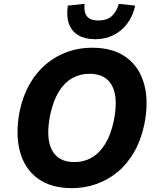

<svg xmlns="http://www.w3.org/2000/svg" viewBox="-20 -963 817 994"><path d="M353 11Q244 11 175.5 -39Q107 -89 83 -179.5Q59 -270 82 -389Q100 -471 136 -532Q172 -593 221.5 -633.5Q271 -674 330.5 -695Q390 -716 456 -716Q566 -716 634 -666Q702 -616 726.5 -526.5Q751 -437 727 -318Q709 -235 673 -173.5Q637 -112 587.5 -71.5Q538 -31 478 -10Q418 11 353 11ZM365 -124Q415 -124 455.5 -147.5Q496 -171 525 -218.5Q554 -266 569 -337Q593 -456 560.5 -518.5Q528 -581 443 -581Q394 -581 353.5 -558Q313 -535 284.5 -488.5Q256 -442 240 -369Q216 -250 248.5 -187Q281 -124 365 -124ZM472 -760Q420 -760 385.5 -780.5Q351 -801 337 -839.5Q323 -878 331 -934L418 -943Q413 -902 429.5 -879.5Q446 -857 490 -857Q534 -857 559 -880Q584 -903 595 -943L680 -934Q661 -851 605 -805.5Q549 -760 472 -760Z"/></svg>

Font: Nunito Sans 7pt SemiCondensed ExtraBold
Style: Italic
Weight: 800
Width: 4
Italic angle: -9°
Designer: Vernon Adams
Foundry: Vernon Adams
Version: Version 3.101;gftools[0.9.27]